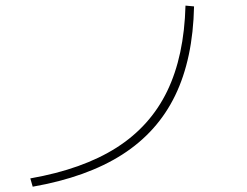

<svg xmlns="http://www.w3.org/2000/svg" viewBox="-20 -706 904 702"><path d="M658.2 -685.5 689.5 -682.6Q685.5 -491.2 620.6 -357.2Q555.7 -223.1 426.5 -140.6Q297.4 -58.1 99.6 -23.4L90.8 -53.7Q282.2 -87.4 405.8 -166Q529.3 -244.6 591.3 -372.8Q653.3 -501 658.2 -685.5Z"/></svg>

Font: Pretendard GOV Thin
Style: Regular
Weight: 100
Designer: Base glyphs from Inter by Rasmus Andersson; Hangeul glyphs from Noto Sans CJK(Source Han Sans) by Jang Soo-young and Kan
Foundry: Kil Hyung-jin
Version: Version 1.309